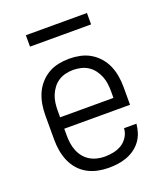

<svg xmlns="http://www.w3.org/2000/svg" viewBox="-131 -788 763 886"><g transform="rotate(-20 250.0 -345.0)"><path d="M251 8Q225 8 198 2.5Q171 -3 147.5 -16Q124 -29 106 -49.5Q88 -70 77.5 -95Q67 -120 62.5 -146.5Q58 -173 58 -200V-320Q58 -347 62.5 -373.5Q67 -400 77.5 -424.5Q88 -449 106 -469.5Q124 -490 147 -503.5Q170 -517 196.5 -522.5Q223 -528 250 -528Q277 -528 303.5 -522.5Q330 -517 353 -503.5Q376 -490 394 -469.5Q412 -449 422.5 -424.5Q433 -400 437.5 -373.5Q442 -347 442 -320V-232H119V-200Q119 -181 121.5 -162Q124 -143 131 -125Q138 -107 150 -91.5Q162 -76 178.5 -66Q195 -56 213.5 -51.5Q232 -47 251 -47Q273 -47 295 -51.5Q317 -56 335.5 -67.5Q354 -79 366 -98.5Q378 -118 379 -140H440Q438 -118 431 -96.5Q424 -75 410.5 -57Q397 -39 378.5 -26Q360 -13 339 -5.5Q318 2 296 5Q274 8 251 8ZM119 -288H381V-320Q381 -339 378.5 -358Q376 -377 369 -394.5Q362 -412 350.5 -427.5Q339 -443 323 -453.5Q307 -464 288 -468.5Q269 -473 250 -473Q231 -473 212 -468.5Q193 -464 177 -453.5Q161 -443 149.5 -427.5Q138 -412 131 -394.5Q124 -377 121.5 -358Q119 -339 119 -320ZM100 -642V-698H400V-642Z"/></g></svg>

Font: Iosevka Curly Light
Style: Regular
Weight: 300
Monospace: yes
Designer: Belleve Invis
Foundry: Belleve Invis
Version: Version 22.1.2; ttfautohint (v1.8.4)